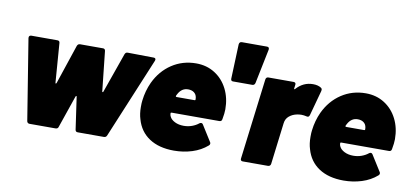

<svg xmlns="http://www.w3.org/2000/svg" viewBox="-67 -919 2454 1146"><g transform="rotate(10 1160.0 -346.0)"><path d="M138 -13 59 -503V-507Q59 -513 63 -516.5Q67 -520 74 -520H231Q245 -520 246 -507L264 -268Q264 -264 266.5 -264Q269 -264 271 -268L351 -507Q356 -520 369 -520H508Q520 -520 522 -507L548 -266Q548 -262 551 -262Q554 -262 555 -266L640 -507Q645 -520 657 -520L815 -518Q823 -518 826 -513.5Q829 -509 826 -501L623 -13Q618 0 605 0H446Q433 0 431 -13L403 -208Q403 -212 400.5 -212Q398 -212 396 -208L329 -13Q326 0 311 0H153Q148 0 143.5 -3.5Q139 -7 138 -13Z M1283 -227Q1281 -213 1267 -213H978Q972 -213 972 -208Q972 -196 977 -188Q985 -171 1008 -159.5Q1031 -148 1062 -148Q1088 -148 1111.5 -156.5Q1135 -165 1152 -179Q1157 -183 1163 -183Q1169 -183 1173 -177L1234 -80Q1237 -76 1237 -71Q1237 -64 1231 -59Q1192 -25 1139.5 -8.5Q1087 8 1030 8Q939 8 880 -31Q821 -70 801 -142Q791 -173 791 -215Q791 -241 793 -254Q800 -314 824 -366Q860 -442 925 -485Q990 -528 1072 -528Q1136 -528 1185.5 -496.5Q1235 -465 1262.5 -410.5Q1290 -356 1290 -288Q1290 -264 1283 -227ZM991 -327 986 -317Q984 -310 991 -310H1100Q1105 -310 1105 -315L1104 -327Q1101 -346 1087 -356.5Q1073 -367 1051 -367Q1012 -367 991 -327Z M1293 -474 1301 -684Q1303 -700 1318 -700H1470Q1478 -700 1481 -695.5Q1484 -691 1483 -684L1440 -474Q1436 -460 1423 -460H1306Q1293 -460 1293 -474Z M1830 -514Q1836 -510 1836 -503Q1836 -498 1835 -495L1793 -341Q1790 -333 1785.5 -331Q1781 -329 1774 -331Q1758 -335 1743 -335Q1730 -335 1716 -332Q1690 -327 1670 -310.5Q1650 -294 1647 -266L1616 -15Q1615 -8 1610.5 -4Q1606 0 1599 0H1446Q1439 0 1435.5 -4Q1432 -8 1433 -15L1494 -505Q1495 -512 1499 -516Q1503 -520 1510 -520H1663Q1670 -520 1673.5 -516Q1677 -512 1676 -505L1673 -483Q1673 -474 1679 -480Q1721 -527 1780 -527Q1811 -527 1830 -514Z M2311 -227Q2309 -213 2295 -213H2006Q2000 -213 2000 -208Q2000 -196 2005 -188Q2013 -171 2036 -159.5Q2059 -148 2090 -148Q2116 -148 2139.5 -156.5Q2163 -165 2180 -179Q2185 -183 2191 -183Q2197 -183 2201 -177L2262 -80Q2265 -76 2265 -71Q2265 -64 2259 -59Q2220 -25 2167.5 -8.5Q2115 8 2058 8Q1967 8 1908 -31Q1849 -70 1829 -142Q1819 -173 1819 -215Q1819 -241 1821 -254Q1828 -314 1852 -366Q1888 -442 1953 -485Q2018 -528 2100 -528Q2164 -528 2213.5 -496.5Q2263 -465 2290.5 -410.5Q2318 -356 2318 -288Q2318 -264 2311 -227ZM2019 -327 2014 -317Q2012 -310 2019 -310H2128Q2133 -310 2133 -315L2132 -327Q2129 -346 2115 -356.5Q2101 -367 2079 -367Q2040 -367 2019 -327Z"/></g></svg>

Font: Barlow Black
Style: Italic
Weight: 900
Italic angle: -7°
Designer: Jeremy Tribby
Foundry: Tribby Type
Version: Version 1.408